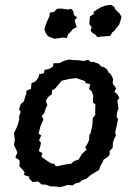

<svg xmlns="http://www.w3.org/2000/svg" viewBox="-20 -753 550 787"><path d="M228 14 203 11H187L168 4L150 3L137 -9L113 -7L99 -22L101 -28L78 -36L81 -46L75 -55L59 -72L61 -86L59 -97L43 -107L51 -128L46 -141L38 -156V-164L41 -181L37 -206L51 -236L59 -264L58 -276L65 -295L58 -305L65 -326L78 -338L82 -352L88 -371V-381L107 -389L109 -412L124 -418L137 -434L141 -449L160 -453L163 -467L180 -470L196 -479L200 -494H223L243 -504L264 -509L278 -507L303 -506L323 -503L341 -508L354 -498L361 -500L386 -491L394 -481L407 -477L419 -468L425 -456L434 -449L444 -429L442 -416L443 -409L456 -391L449 -376L460 -368L469 -352L461 -340L463 -326L466 -307L460 -294L458 -274L464 -266L458 -236L452 -210L455 -197L448 -184L443 -169L442 -148L429 -133L430 -121L422 -110L405 -99L400 -87L390 -70L386 -56L373 -49L351 -35L335 -21L314 -13L308 -6L289 -1L277 7L257 5L245 9ZM209 -71 249 -79 272 -82 284 -93 302 -99 316 -122 335 -140 329 -149 338 -163 345 -178 346 -199 351 -206 359 -242 360 -268 371 -283 370 -290 371 -325 361 -333 362 -362 356 -379 345 -388 350 -408 330 -413V-420L293 -433L262 -429L233 -422L217 -403L204 -388L193 -383V-367L177 -355L168 -340L174 -322L168 -309L161 -289L151 -277L158 -264L146 -236L138 -205L149 -198L140 -177L148 -168L145 -153L139 -134L154 -125L150 -110L177 -91L192 -82H202ZM203 -594 186 -601 177 -604 167 -619 162 -632 165 -644 170 -658 174 -668 180 -680 183 -688 184 -701 201 -704 214 -717 231 -718 259 -714 271 -717 280 -709 283 -692 289 -687 296 -682 286 -669 288 -663 291 -652 295 -642 279 -634 269 -622 259 -612 254 -597 239 -599 216 -596ZM379 -601 370 -612 360 -617 351 -628 356 -642 346 -654 347 -665 348 -676V-685L366 -697L362 -703L375 -712L393 -723L412 -730L425 -732L436 -733L448 -725L452 -716L459 -708L469 -699L478 -684L474 -669L469 -653L457 -638L448 -626L440 -620L432 -606L421 -605L409 -604L396 -603Z"/></svg>

Font: Winky Rough
Style: Italic
Weight: 400
Italic angle: -8.97852°
Designer: Simon Atzbach
Foundry: typofactur
Version: Version 1.206